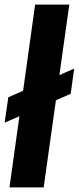

<svg xmlns="http://www.w3.org/2000/svg" viewBox="-38 -811 341 831"><path d="M268 -405 204 -377 151 0H3L46 -308L-18 -280L-2 -390L62 -418L114 -791H262L219 -486L283 -514Z"/></svg>

Font: Krub
Style: Bold Italic
Weight: 700
Italic angle: -8°
Designer: Ekaluck Peanpanawate
Foundry: Cadson Demak Co.,Ltd.
Version: Version 1.000; ttfautohint (v1.6)